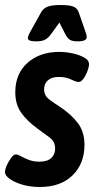

<svg xmlns="http://www.w3.org/2000/svg" viewBox="-21 -738 394 766"><path d="M138 8Q99 8 67.5 -1.5Q36 -11 17.5 -24.5Q-1 -38 -1 -51Q-1 -63 6.5 -79.5Q14 -96 24 -109Q34 -122 42 -122Q50 -122 63 -114.5Q76 -107 94.5 -100Q113 -93 136 -93Q168 -93 183.5 -107.5Q199 -122 199 -145Q199 -173 177.5 -189Q156 -205 130 -224Q86 -256 63 -289Q40 -322 40 -370Q40 -444 89 -487.5Q138 -531 216 -531Q241 -531 269 -525Q297 -519 316.5 -507.5Q336 -496 334 -478Q333 -468 327 -452Q321 -436 311.5 -423.5Q302 -411 293 -411Q283 -411 262.5 -421Q242 -431 214 -431Q185 -431 170 -417.5Q155 -404 155 -382Q155 -357 174.5 -342Q194 -327 218 -312Q263 -282 289.5 -247Q316 -212 316 -160Q316 -85 268.5 -38.5Q221 8 138 8ZM123 -573Q105 -573 97.5 -576.5Q90 -580 90 -586Q90 -594 103 -617L143 -689Q153 -706 170.5 -712Q188 -718 221 -718Q255 -718 271 -712Q287 -706 293 -689L318 -617Q325 -598 325 -590Q325 -573 289 -573Q267 -573 257.5 -579.5Q248 -586 240 -601L216 -648L182 -601Q171 -586 158.5 -579.5Q146 -573 123 -573Z"/></svg>

Font: Asap Condensed Condensed SemiBold
Style: Italic
Weight: 600
Width: 3
Italic angle: -6°
Designer: Pablo Cosgaya
Foundry: Omnibus-Type
Version: Version 3.001; ttfautohint (v1.8.4.7-5d5b)